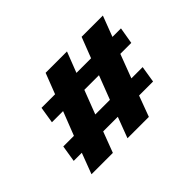

<svg xmlns="http://www.w3.org/2000/svg" viewBox="-123 -995 1290 1290"><g transform="rotate(-45 522.5 -350.0)"><path d="M188 -435 207 -553H336L393 -700H596L539 -553H678L735 -700H937L881 -553H962L942 -435H838L774 -266H881L862 -148H729L674 0H471L527 -148H388L332 0H129L185 -148H108L127 -266H228L294 -435ZM496 -435 431 -266H570L635 -435Z"/></g></svg>

Font: Georama ExtraExtended
Style: Bold Italic
Weight: 700
Width: 8
Italic angle: -9°
Designer: Jean-Baptiste Levee
Foundry: Production Type
Version: Version 1.000